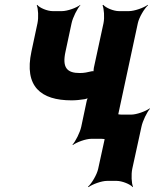

<svg xmlns="http://www.w3.org/2000/svg" viewBox="-20 -574 640 794"><path d="M310 -272C258 -272 236 -293 251 -361L276 -478C281 -502 300 -539 312 -552V-554C297 -542 259 -528 236 -528H198C175 -528 143 -542 134 -554L132 -552C138 -539 140 -502 135 -478L110 -361C79 -216 149 -159 276 -159C294 -159 313 -161 331 -164C336 -165 345 -168 349 -171L347 -174C343 -171 339 -160 338 -154L316 -50C311 -26 292 11 280 24L281 26C297 14 335 0 358 0H399C422 0 455 14 465 26L468 24C459 11 453 -26 458 -50L550 -478C555 -502 577 -539 592 -552L591 -554C575 -542 536 -528 513 -528H472C449 -528 417 -542 407 -554L404 -552C410 -539 413 -502 408 -478L368 -293C367 -288 366 -277 368 -274L372 -277C371 -280 362 -280 358 -279C342 -275 328 -272 310 -272ZM527 124 565 -50C570 -74 588 -111 600 -124L599 -126C583 -114 545 -100 522 -100H483C460 -100 426 -114 416 -126L414 -124C423 -111 429 -74 424 -50L386 124C381 148 359 185 344 198L346 200C362 188 400 174 423 174H462C485 174 519 188 529 200L530 198C524 185 522 148 527 124Z"/></svg>

Font: Asimov
Style: EdgeExtremeIt
Weight: 500
Designer: Google
Version: Version 2.000980: 2014